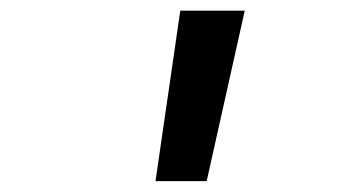

<svg xmlns="http://www.w3.org/2000/svg" viewBox="-20 -713 626 352"><path d="M265.1 -380.9 310.5 -693.4H428.7L358.9 -380.9Z"/></svg>

Font: Cascadia Mono
Style: Italic
Weight: 400
Italic angle: -10°
Monospace: yes
Designer: Aaron Bell
Foundry: Saja Typeworks
Version: Version 2404.023; ttfautohint (v1.8.4)